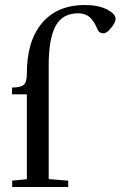

<svg xmlns="http://www.w3.org/2000/svg" viewBox="-20 -748 482 768"><path d="M28.8 0V-25.4L87.4 -31.2V-370.6H28.3V-397.9Q62.5 -397.9 75 -408.7Q87.4 -419.4 87.4 -454.1Q87.4 -585 148.7 -656.5Q210 -728 319.8 -728Q373.5 -728 408 -710.2Q442.4 -692.4 442.4 -672.9Q442.4 -658.7 424.8 -636.7Q407.2 -614.7 394 -614.7Q376.5 -614.7 370.1 -630.4Q364.7 -643.1 359.6 -652.3Q354.5 -661.6 345.5 -672.4Q336.4 -683.1 323 -689Q309.6 -694.8 293 -694.8Q229.5 -694.8 202.1 -643.6Q174.8 -592.3 174.8 -487.3V-31.7L252.9 -25.4V0Z"/></svg>

Font: Elstob 18pt Medium
Style: Regular
Weight: 500
Designer: Peter S. Baker
Version: Version 1.015